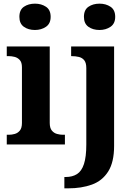

<svg xmlns="http://www.w3.org/2000/svg" viewBox="-20 -790 737 1050"><path d="M17 0V-53H29Q44 -53 60.5 -57.5Q77 -62 88.5 -75.9Q100 -89.8 100 -117.7V-422Q100 -448.9 88 -462Q76 -475 59.5 -479Q43 -483 29 -483H17V-536H252V-118Q252 -90 263.5 -76Q275 -62 292 -57.5Q309 -53 323 -53H335V0ZM171.1 -626Q135 -626 110.5 -643.5Q86 -661 86 -698Q86 -736 110.7 -753Q135.5 -770 171.5 -770Q206 -770 231.5 -753Q257 -736 257 -698Q257 -661 231.4 -643.5Q205.8 -626 171.1 -626ZM332 240V178H339.2Q376 178 401.2 162Q426.3 146.1 439.2 106.9Q452 67.7 452 0V-417.4Q452 -446.2 441 -460.1Q430 -474 411.8 -478.5Q393.6 -483 372 -483H369V-536H604V8Q604 97 571.6 148Q539.2 199 482.6 219.5Q426.1 240 352.3 240ZM524.2 -626Q488 -626 463.5 -643.5Q439 -661 439 -698Q439 -736 463.8 -753Q488.5 -770 524.5 -770Q559 -770 584.5 -753Q610 -736 610 -698Q610 -661 584.4 -643.5Q558.8 -626 524.2 -626Z"/></svg>

Font: Noto Serif Tamil
Style: Italic
Weight: 400
Italic angle: -12°
Designer: Indian Type Foundry, Tom Grace, and the Monotype Design Team
Foundry: Monotype Imaging Inc.
Version: Version 2.003